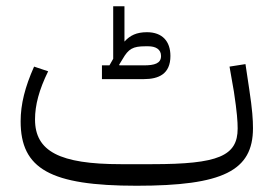

<svg xmlns="http://www.w3.org/2000/svg" viewBox="-20 -582 874 614"><path d="M306 -329H440C487 -329 525 -345 525 -403C525 -450 499 -479 450 -479C417 -479 396 -469 378 -449V-562H342V-394L330 -373H306ZM372 -393C391 -426 405 -434 445 -434H454C477 -434 495 -425 495 -403C495 -379 474 -373 440 -373H362L361 -375ZM417 12C693 12 789 -36 789 -172C789 -199 787 -231 777 -297L765 -377L714 -369L728 -289C738 -223 740 -193 740 -171C740 -83 678 -57 467 -57H366C171 -57 92 -98 92 -200C92 -246 105 -295 134 -354L89 -369C60 -304 46 -249 46 -194C46 -42 141 12 417 12Z"/></svg>

Font: IBM Plex Arabic Light
Style: Regular
Weight: 300
Designer: Mike Abbink, Paul van der Laan, Pieter van Rosmalen, Wael Morcos, Khajak Apelian
Foundry: Bold Monday
Version: Version 1.0